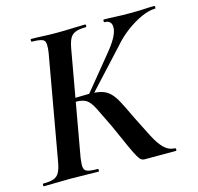

<svg xmlns="http://www.w3.org/2000/svg" viewBox="-108 -725 851 824"><g transform="rotate(-15 317.5 -312.5)"><path d="M436 0Q429 0 422.5 -3.5Q416 -7 406.5 -23Q397 -39 381 -74.5Q365 -110 337 -173Q309 -232 293.5 -262.5Q278 -293 262 -304Q246 -315 216 -315Q208 -315 199 -314Q190 -313 179 -312V-330Q241 -333 276 -333Q310 -333 332 -327Q354 -321 370 -305.5Q386 -290 401.5 -260.5Q417 -231 439 -184Q466 -130 485.5 -92Q505 -54 525.5 -33.5Q546 -13 574 -12Q578 -12 578 -6Q578 0 574 0ZM-11 0Q-14 0 -14 -6Q-14 -12 -11 -12Q19 -12 35.5 -18Q52 -24 60.5 -40Q69 -56 74 -84L156 -547Q163 -591 153 -602Q143 -613 99 -613Q96 -613 96 -619Q96 -625 99 -625Q122 -625 150.5 -623.5Q179 -622 211 -622Q249 -622 281.5 -623.5Q314 -625 338 -625Q342 -625 342 -619Q342 -613 338 -613Q308 -613 291.5 -606Q275 -599 267 -583Q259 -567 254 -538L172 -77Q168 -49 170 -35Q172 -21 186 -16.5Q200 -12 230 -12Q234 -12 234 -6Q234 0 230 0Q204 0 172.5 -1Q141 -2 105 -2Q72 -2 42 -1Q12 0 -11 0ZM287 -317 273 -326 399 -480Q450 -541 453 -577Q456 -613 422 -613Q419 -613 419 -619Q419 -625 422 -625Q444 -625 471.5 -623.5Q499 -622 533 -622Q575 -622 600 -623.5Q625 -625 646 -625Q649 -625 649 -619Q649 -613 646 -613Q620 -613 586 -598Q552 -583 517 -557Q482 -531 454 -498Z"/></g></svg>

Font: Cormorant Infant Light
Style: Italic
Weight: 300
Italic angle: -10°
Designer: Christian Thalmann (Catharsis Fonts)
Foundry: Catharsis Fonts
Version: Version 4.001